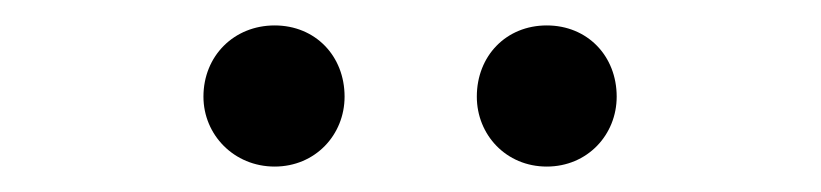

<svg xmlns="http://www.w3.org/2000/svg" viewBox="-20 -787 646 151"><path d="M196 -656C228 -656 251 -681 251 -711C251 -743 228 -767 196 -767C164 -767 140 -743 140 -711C140 -681 164 -656 196 -656ZM410 -656C442 -656 465 -681 465 -711C465 -743 442 -767 410 -767C378 -767 355 -743 355 -711C355 -681 378 -656 410 -656Z"/></svg>

Font: Source Han Sans KR Regular
Style: Regular
Weight: 400
Designer: Ryoko NISHIZUKA (kana & ideographs); Paul D. Hunt (Latin, Greek & Cyrillic); Wenlong ZHANG (bopomofo); Sandoll Communica
Foundry: Adobe Systems Incorporated
Version: Version 1.004;PS 1.004;hotconv 1.0.82;makeotf.lib2.5.63406